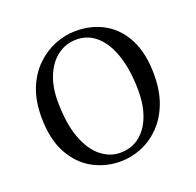

<svg xmlns="http://www.w3.org/2000/svg" viewBox="-102 -638 773 758"><g transform="rotate(-20 285.0 -258.5)"><path d="M281.1 14.6Q219.7 14.6 166.2 -14.3Q112.7 -43.3 79.6 -103.8Q46.5 -164.4 46.5 -258Q46.5 -325.8 67.2 -376.7Q87.9 -427.5 123.1 -461.6Q158.4 -495.8 201.7 -513.2Q244.9 -530.6 289.5 -530.6Q357.5 -530.6 409.9 -500.3Q462.4 -470 492.4 -410.5Q522.3 -351.1 522.3 -263.4Q522.3 -193 501.6 -140.7Q480.9 -88.3 446.1 -53.9Q411.2 -19.4 368.3 -2.4Q325.5 14.6 281.1 14.6ZM291 -18.2Q340 -18.2 373.6 -44.9Q407.2 -71.6 424.7 -117.6Q442.2 -163.6 442.2 -220.9Q442.2 -306 422.6 -368.1Q403.1 -430.2 366.7 -464Q330.4 -497.8 280.8 -497.8Q236.4 -497.8 201.7 -472.2Q167 -446.7 147.7 -400.7Q128.4 -354.8 128.4 -294.9Q128.4 -200.6 151.3 -139Q174.3 -77.4 211.6 -47.8Q248.9 -18.2 291 -18.2Z"/></g></svg>

Font: Early Summer Mincho VF
Style: Regular
Weight: 250
Designer: GuiWonder
Version: Version 1.002